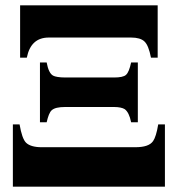

<svg xmlns="http://www.w3.org/2000/svg" viewBox="-20 -696 663 716"><path d="M595 0V-232H570C565 -201 558 -180 551 -170C540 -154 518 -147 484 -147H135C108 -147 88 -153 77 -164C67 -174 59 -197 53 -232H28V0ZM494 -240V-463H469C464 -440 458 -424 450 -417C443 -410 427 -407 405 -407H224C201 -407 185 -410 178 -414C167 -420 159 -436 154 -463H129V-240H154C159 -262 165 -278 173 -285C182 -293 198 -297 223 -297H405C423 -297 437 -294 445 -289C456 -281 464 -265 469 -240ZM568 -481V-676H55V-481H80C90 -531 117 -556 162 -556H469C492 -556 508 -551 518 -542C529 -532 537 -512 543 -481Z"/></svg>

Font: XITS Math
Style: Bold
Weight: 700
Designer: MicroPress Inc., with final additions and corrections provided by Coen Hoffman, Elsevier (retired)
Version: Version 1.302